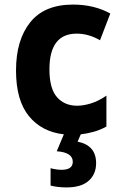

<svg xmlns="http://www.w3.org/2000/svg" viewBox="-20 -579 540 839"><path d="M271 240Q335 240 367.5 211Q400 182 400 134Q400 56 319 40L333 8Q360 5 389 -3Q418 -11 445 -26V-161Q410 -137 377 -127Q344 -117 317 -117Q262 -117 229 -154.5Q196 -192 196 -276Q196 -432 315 -432Q368 -432 417 -403L462 -520Q391 -559 299 -559Q174 -559 112 -481.5Q50 -404 50 -271Q50 -141 106 -72Q162 -3 259 8L228 82Q298 87 298 128Q298 163 249 163Q227 163 201 156V232Q233 240 271 240Z"/></svg>

Font: Noto Sans Mono UI Condensed ExtraBold
Style: Regular
Weight: 800
Width: 3
Designer: Monotype Design team
Foundry: Monotype Imaging Inc.
Version: 1.000